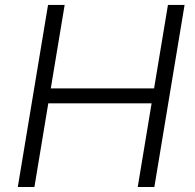

<svg xmlns="http://www.w3.org/2000/svg" viewBox="-20 -747 779 767"><path d="M51.1 0 171.9 -727.3H238.3L182.9 -393.8H595.5L650.9 -727.3H717.3L596.6 0H530.2L585.6 -334.2H172.9L117.5 0Z"/></svg>

Font: Inter Light  BETA
Style: Italic
Weight: 300
Italic angle: 9.39999°
Designer: Rasmus Andersson
Foundry: rsms
Version: Version 3.011;git-f93a4a705